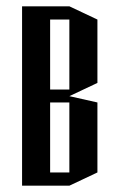

<svg xmlns="http://www.w3.org/2000/svg" viewBox="-20 -552 378 609"><path d="M289 -490V-289L200 -247L289 -227V-5L200 37H50V-532H200ZM200 -5V-227H139V-5ZM200 -268V-490H139V-268Z"/></svg>

Font: Frankia
Style: Regular
Weight: 400
Version: Version 001.000